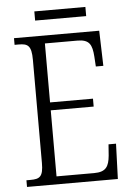

<svg xmlns="http://www.w3.org/2000/svg" viewBox="-57 -876 629 918"><g transform="rotate(-5 257.5 -416.5)"><path d="M143 -789H388V-833H143ZM35 0H471L477 -169H441L437 -115C432 -64 418 -38 361 -38H180V-355H386V-393H180V-676H336C393 -676 406 -651 410 -593L413 -545H449L444 -714H35V-682H55C98 -682 116 -672 116 -603V-108C116 -42 99 -32 55 -32H35Z"/></g></svg>

Font: Noto Serif Thai Condensed Light
Style: Regular
Weight: 300
Width: 3
Designer: Monotype Design Team
Foundry: Monotype Imaging Inc.
Version: Version 2.002